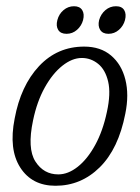

<svg xmlns="http://www.w3.org/2000/svg" viewBox="-20 -588 448 616"><path d="M250 -438.5Q302.5 -438.5 336.2 -410Q370 -381.5 382.2 -332.8Q394.5 -284 382 -223Q360 -110.5 300 -51.2Q240 8 158 8Q82.5 8 45 -50.5Q7.5 -109 27 -207.5Q46.5 -313 105.2 -375.8Q164 -438.5 250 -438.5ZM167 -28.5Q198.5 -28.5 229.5 -53Q260.5 -77.5 285.2 -122.5Q310 -167.5 323 -229Q336 -288 327 -326.2Q318 -364.5 294.8 -383.2Q271.5 -402 242.5 -402Q211.5 -402 180 -377Q148.5 -352 123.5 -307Q98.5 -262 86 -201.5Q67 -111.5 93.5 -70Q120 -28.5 167 -28.5ZM193.5 -479.5Q174.5 -479.5 166.8 -492Q159 -504.5 164 -523.5Q169 -543 183.8 -555.5Q198.5 -568 217.5 -568Q236 -568 243.8 -555.5Q251.5 -543 246.5 -523.5Q241.5 -505 227 -492.2Q212.5 -479.5 193.5 -479.5ZM328 -479.5Q309.5 -479.5 301.5 -492Q293.5 -504.5 298 -523.5Q303.5 -543 318.2 -555.5Q333 -568 352 -568Q371 -568 378.5 -555.5Q386 -543 381 -523.5Q376 -505 361.5 -492.2Q347 -479.5 328 -479.5Z"/></svg>

Font: Fraunces 144pt SuperSoft Light
Style: Italic
Weight: 300
Italic angle: -16°
Version: Version 1.000;[b76b70a41]